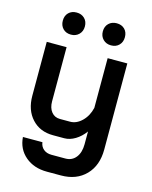

<svg xmlns="http://www.w3.org/2000/svg" viewBox="-131 -786 852 1075"><g transform="rotate(15 294.5 -249.0)"><path d="M67 50H180Q183 75 201 90Q219 105 247 105H328Q366 105 388.5 76.5Q411 48 411 0V-74Q387 -41 355.5 -22Q324 -3 292 -3H227Q151 -3 104.5 -53.5Q58 -104 58 -187V-499H173V-185Q173 -147 191.5 -124Q210 -101 241 -101H300Q337 -101 368.5 -132Q400 -163 411 -211V-499H525V0Q525 93 471.5 148Q418 203 328 203H247Q171 203 121.5 161Q72 119 67 50ZM114 -637Q114 -666 131.5 -683.5Q149 -701 178 -701Q206 -701 224 -683.5Q242 -666 242 -637Q242 -609 224 -591Q206 -573 178 -573Q149 -573 131.5 -591Q114 -609 114 -637ZM346 -637Q346 -666 364 -683.5Q382 -701 410 -701Q439 -701 456.5 -683.5Q474 -666 474 -637Q474 -609 456.5 -591Q439 -573 410 -573Q382 -573 364 -591Q346 -609 346 -637Z"/></g></svg>

Font: Bai Jamjuree SemiBold
Style: Regular
Weight: 600
Version: Version 1.000; ttfautohint (v1.6)